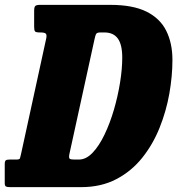

<svg xmlns="http://www.w3.org/2000/svg" viewBox="-56 -770 730 790"><path d="M-36.5 -16.5V-94.5Q-36.5 -107 -32.2 -110.2Q-28 -113.5 -16.5 -113.5H11.5Q24.5 -113.5 26.2 -118.8Q28 -124 30.5 -136L134 -611Q137.5 -627 132.2 -631.8Q127 -636.5 110 -636.5H107.5Q92 -636.5 88.2 -640.8Q84.5 -645 84.5 -660V-725Q84.5 -740.5 89 -745.2Q93.5 -750 109 -750H397.5Q491 -750 547 -722Q603 -694 628.2 -643Q653.5 -592 653.5 -523.5Q653.5 -457 640.8 -384.8Q628 -312.5 600.5 -244Q573 -175.5 529 -120.5Q485 -65.5 422.5 -32.8Q360 0 277.5 0H-14.5Q-26 0 -31.2 -2.5Q-36.5 -5 -36.5 -16.5ZM249 -113.5H268.5Q298.5 -113.5 325.2 -141.8Q352 -170 374.2 -216.5Q396.5 -263 412.8 -318.8Q429 -374.5 438 -430.5Q447 -486.5 447 -532.5Q447 -586.5 428.8 -611.5Q410.5 -636.5 373.5 -636.5H357.5Q344 -636.5 340.2 -631.2Q336.5 -626 333 -609L229.5 -136Q226.5 -121 230.5 -117.2Q234.5 -113.5 249 -113.5Z"/></svg>

Font: Besley* Condensed Heavy
Style: Italic
Weight: 800
Width: 3
Italic angle: -13°
Designer: Owen Earl
Foundry: indestructible type*
Version: Version 3.000; ttfautohint (v1.8.3)